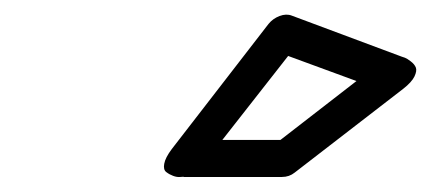

<svg xmlns="http://www.w3.org/2000/svg" viewBox="-20 -813 579 258"><path d="M210.9 -612.8 340.8 -780.8Q346.7 -788.1 355.7 -791.5Q364.7 -794.9 372.1 -792L520 -736.8Q521.5 -736.3 524.2 -735.4Q526.9 -734.4 532 -730.5Q537.1 -726.6 538.8 -722.2Q540.5 -717.8 536.9 -710.2Q533.2 -702.6 522 -693.8L376 -581.1Q368.7 -575.2 358.9 -575.2H227.1Q227.1 -575.7 222.4 -575.2Q217.8 -574.7 212.6 -576.7Q207.5 -578.6 203.4 -581.8Q199.2 -585 200.7 -593Q202.1 -601.1 210.9 -612.8ZM278.8 -625H356.9L459 -704.1L367.2 -737.8Z"/></svg>

Font: Trueno Bold Outline
Style: Italic
Weight: 700
Width: 6
Designer: Julieta Ulanovsky
Foundry: Julieta Ulanovsky
Version: Version 3.001b | FøM Fix